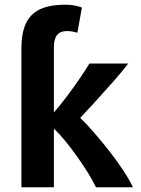

<svg xmlns="http://www.w3.org/2000/svg" viewBox="-20 -796 600 816"><path d="M71 0V-591Q71 -654 89.5 -695Q108 -736 149 -756Q190 -776 258 -776Q272 -776 289 -774Q306 -772 328 -764L309 -657Q299 -660 288 -662Q277 -664 264 -664Q236 -664 222.5 -647Q209 -630 209 -595V-318Q236 -349 263.5 -385.5Q291 -422 316.5 -459Q342 -496 360 -526H525Q499 -492 462.5 -450.5Q426 -409 389 -368.5Q352 -328 321 -295Q349 -268 381.5 -230.5Q414 -193 446 -152Q478 -111 504 -71.5Q530 -32 545 0H388Q374 -29 352.5 -63.5Q331 -98 306 -133Q281 -168 256 -198.5Q231 -229 209 -249V0Z"/></svg>

Font: Ubuntu Sans Mono
Style: Bold
Weight: 700
Monospace: yes
Designer: Dalton Maag Ltd
Foundry: Dalton Maag Ltd
Version: Version 1.006